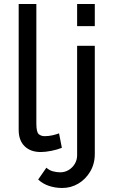

<svg xmlns="http://www.w3.org/2000/svg" viewBox="-20 -750 563 956"><path d="M73 -730H161V-135Q161 -92 173 -82Q185 -72 202 -72Q223 -72 242 -76.5Q261 -81 274 -86L288 -14Q266 -5 236 1Q206 7 183 7Q132 7 102.5 -22Q73 -51 73 -103ZM290 186Q256 186 225 176Q194 166 170 144L211 85Q225 98 243.5 103Q262 108 280 108Q302 108 321 97Q340 86 352 66.5Q364 47 364 23V-522H452V17Q452 66 429 104.5Q406 143 369.5 164.5Q333 186 290 186ZM364 -620V-730H452V-620Z"/></svg>

Font: Raleway Thin Medium
Style: Regular
Weight: 500
Version: Version 4.026